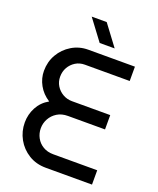

<svg xmlns="http://www.w3.org/2000/svg" viewBox="-159 -975 881 1071"><g transform="rotate(20 281.5 -440.0)"><path d="M245 0Q187 0 142.5 -27.5Q98 -55 73 -100Q48 -145 48 -198Q48 -246 70.5 -288Q93 -330 136 -354Q94 -381 72 -421Q50 -461 50 -505Q50 -559 75.5 -603Q101 -647 145 -673.5Q189 -700 242 -700H519V-615H253Q222 -615 198 -600Q174 -585 160 -560.5Q146 -536 146 -505Q146 -476 160.5 -452Q175 -428 200 -413.5Q225 -399 255 -399H482V-314H262Q225 -314 198.5 -297.5Q172 -281 157.5 -254.5Q143 -228 143 -198Q143 -168 157 -142Q171 -116 197 -100.5Q223 -85 258 -85H519V0ZM289 -757 197 -880H286L378 -757Z"/></g></svg>

Font: MuseoModerno SemiBold
Style: Regular
Weight: 400
Version: Version 1.001